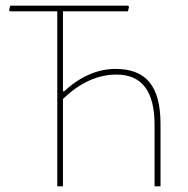

<svg xmlns="http://www.w3.org/2000/svg" viewBox="-20 -657 663 677"><path d="M182 0V-617H15L12 -621L16 -637H432L435 -633L431 -617H202V-335H206Q292 -414 388 -414Q469 -414 507.5 -366.5Q546 -319 546 -220V0H525V-217Q525 -394 391 -394Q291 -394 202 -308V0Z"/></svg>

Font: Alegreya Sans Thin
Style: Regular
Weight: 100
Designer: Juan Pablo del Peral
Foundry: Huerta Tipografica
Version: Version 2.007